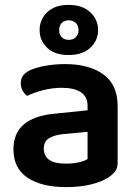

<svg xmlns="http://www.w3.org/2000/svg" viewBox="-20 -750 562 785"><path d="M250 -81Q279 -81 303 -86.5Q327 -92 338 -100V-211L241 -202Q201 -198 180 -184.5Q159 -171 159 -142Q159 -113 180.5 -97Q202 -81 250 -81ZM246 -488Q344 -488 402.5 -446Q461 -404 461 -316V-85Q461 -61 449 -47Q437 -33 419 -22Q391 -5 348 5Q305 15 250 15Q150 15 92.5 -23.5Q35 -62 35 -139Q35 -206 77.5 -241.5Q120 -277 201 -285L338 -299V-317Q338 -355 310.5 -373Q283 -391 233 -391Q194 -391 157 -381.5Q120 -372 91 -358Q80 -366 72.5 -379.5Q65 -393 65 -409Q65 -429 74.5 -441.5Q84 -454 105 -464Q134 -476 171 -482Q208 -488 246 -488ZM142 -627Q142 -670 173 -700Q204 -730 260 -730Q317 -730 349 -700Q381 -670 381 -627Q381 -584 349 -554.5Q317 -525 260 -525Q204 -525 173 -554.5Q142 -584 142 -627ZM222 -627Q222 -608 233 -597.5Q244 -587 261 -587Q278 -587 289.5 -597.5Q301 -608 301 -627Q301 -646 289.5 -656.5Q278 -667 261 -667Q244 -667 233 -656.5Q222 -646 222 -627Z"/></svg>

Font: Baloo Bhai 2 SemiBold
Style: Regular
Weight: 600
Designer: Supriya Tembe, Noopur Datye and Ek Type
Foundry: Ek Type
Version: Version 1.640;PS 1.000;hotconv 16.6.51;makeotf.lib2.5.65220;